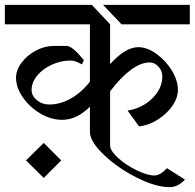

<svg xmlns="http://www.w3.org/2000/svg" viewBox="-34 -709 801 790"><path d="M419 -609V-445Q482 -515 535 -515Q571 -515 609.5 -487.5Q648 -460 673 -419Q698 -378 698 -340Q698 -306 675 -273Q652 -240 614.5 -216.5Q577 -193 538 -189L491 -254Q552 -264 593 -304.5Q634 -345 634 -395Q634 -417 618.5 -434.5Q603 -452 582 -452Q545 -452 503 -420.5Q461 -389 419 -333V-111Q419 -89 451.5 -59.5Q484 -30 528 -8.5Q572 13 602 13Q625 13 653 -17L727 30Q698 61 664 61Q606 61 528 21.5Q450 -18 393 -72.5Q336 -127 336 -166V-270Q282 -216 222 -216Q176 -216 132 -242Q88 -268 60 -308.5Q32 -349 32 -389Q32 -421 55 -451.5Q78 -482 114 -501Q150 -520 187 -520H241Q263 -520 311 -462L303 -444Q275 -460 257 -460Q217 -460 179.5 -443Q142 -426 119 -398Q96 -370 96 -339Q96 -315 117.5 -297Q139 -279 169 -279Q213 -279 257 -303.5Q301 -328 336 -373V-609H-14V-689H344ZM747 -609H466L390 -689H747ZM146 -121 218 -49 146 23 73 -49Z"/></svg>

Font: Amita
Style: Regular
Weight: 400
Designer: Eduardo Rodriguez Tunni, Modular Infotech, Brian J. Bonislawsky
Foundry: Eduardo Rodriguez Tunni, Modular Infotech, Brian J. Bonislawsky
Version: Version 1.004